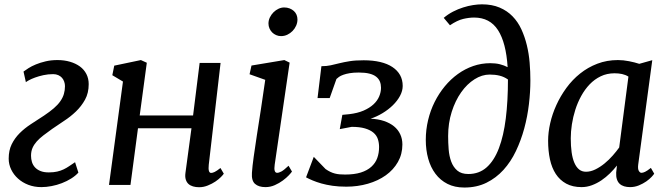

<svg xmlns="http://www.w3.org/2000/svg" viewBox="-20 -841 3046 873"><path d="M19.5 -119.6Q19.5 -157.2 33.2 -185.1Q46.9 -212.9 69.3 -235.4Q91.8 -257.8 120.6 -276.6Q149.4 -295.4 180.2 -315.4Q206.5 -333 224.9 -348.9Q243.2 -364.7 254.4 -380.9Q265.6 -397 270.5 -413.8Q275.4 -430.7 275.4 -449.2Q275.4 -459.5 272 -469.5Q268.6 -479.5 262 -487.1Q255.4 -494.6 245.1 -499.3Q234.9 -503.9 221.7 -503.9Q198.7 -503.9 177.5 -499.3Q156.2 -494.6 139.6 -488.5Q123 -482.4 111.8 -476.3Q100.6 -470.2 97.7 -467.3L86.9 -515.6Q95.2 -522 109.4 -531Q123.5 -540 143.1 -548.1Q162.6 -556.2 187.3 -562Q211.9 -567.9 241.2 -567.9Q272 -567.9 298.1 -560.3Q324.2 -552.7 343.3 -538.8Q362.3 -524.9 372.8 -504.4Q383.3 -483.9 383.3 -458.5Q383.3 -418 366.7 -387.9Q350.1 -357.9 325.2 -334Q300.3 -310.1 271.2 -291.3Q242.2 -272.5 217.3 -254.9Q195.3 -239.3 177.5 -225.6Q159.7 -211.9 147.2 -198Q134.8 -184.1 127.9 -168.5Q121.1 -152.8 121.1 -132.8Q121.1 -118.2 125.2 -104.5Q129.4 -90.8 138.9 -80.3Q148.4 -69.8 163.8 -63.5Q179.2 -57.1 201.7 -57.1Q223.6 -57.1 239.7 -60.8Q255.9 -64.5 269 -70.8Q282.2 -77.1 294.4 -85.4Q306.6 -93.8 321.3 -103.5L336.4 -56.2Q323.2 -41.5 303.7 -29.3Q284.2 -17.1 261.5 -8.3Q238.8 0.5 214.6 5.1Q190.4 9.8 168 9.8Q135.7 9.8 108.6 -0.7Q81.5 -11.2 61.8 -29.1Q42 -46.9 30.8 -70.3Q19.5 -93.8 19.5 -119.6Z M539.1 -470.2 490.7 -499 499.5 -542.5 620.6 -567.9 647.5 -555.7 615.2 -315.9H857.9L887.7 -554.7H982.9L929.2 -91.8Q925.3 -54.7 939.9 -54.7Q946.3 -54.7 955.8 -59.1Q965.3 -63.5 982.4 -77.1L997.6 -51.3Q994.6 -46.4 984.6 -36.1Q974.6 -25.9 959.5 -15.6Q944.3 -5.4 925 2.4Q905.8 10.3 885.3 10.3Q870.1 10.3 857.7 6.6Q845.2 2.9 836.9 -4.6Q828.6 -12.2 824.7 -24.7Q820.8 -37.1 823.2 -54.7L850.6 -257.8H607.4L573.2 0H475.6Z M1125.5 -55.2Q1127.4 -84.5 1133.5 -127.9Q1139.6 -171.4 1147.9 -225.8Q1156.2 -280.3 1166.3 -344Q1176.3 -407.7 1186 -478L1114.7 -503.4L1123.5 -543L1272.9 -567.9L1296.9 -556.2L1229 -92.3Q1223.6 -55.2 1240.2 -55.2Q1248 -55.2 1259.8 -61.5Q1271.5 -67.9 1292 -87.4L1307.6 -61Q1304.2 -55.7 1293.2 -43.9Q1282.2 -32.2 1266.1 -20.3Q1250 -8.3 1229.7 0.7Q1209.5 9.8 1187 9.8Q1156.2 9.8 1139.6 -4.9Q1123 -19.5 1125.5 -55.2ZM1257.8 -676.8Q1246.1 -676.8 1235.6 -681.4Q1225.1 -686 1217.5 -693.6Q1210 -701.2 1205.3 -711.7Q1200.7 -722.2 1200.7 -733.9Q1200.7 -748.5 1207 -761.7Q1213.4 -774.9 1223.6 -785.2Q1233.9 -795.4 1246.6 -801.3Q1259.3 -807.1 1272 -807.1Q1285.6 -807.1 1296.9 -802.7Q1308.1 -798.3 1316.2 -791Q1324.2 -783.7 1328.4 -773.7Q1332.5 -763.7 1332.5 -752.4Q1332.5 -737.8 1326.4 -724.1Q1320.3 -710.4 1310.1 -700Q1299.8 -689.5 1286.4 -683.1Q1272.9 -676.8 1257.8 -676.8Z M1406.7 -127.9 1460.4 -72.3Q1471.7 -64.5 1481.9 -59.6Q1492.2 -54.7 1502.7 -52Q1513.2 -49.3 1524.7 -48.3Q1536.1 -47.4 1549.3 -47.4Q1591.3 -47.4 1620.6 -56.6Q1649.9 -65.9 1668.5 -82.8Q1687 -99.6 1695.3 -122.3Q1703.6 -145 1703.6 -172.4Q1703.6 -191.9 1698 -208.7Q1692.4 -225.6 1678 -237.8Q1663.6 -250 1639.6 -257.1Q1615.7 -264.2 1579.1 -264.2L1524.9 -253.9L1536.6 -318.8L1567.4 -321.8Q1605.5 -326.2 1633.1 -338.1Q1660.6 -350.1 1678.2 -366.5Q1695.8 -382.8 1704.1 -402.6Q1712.4 -422.4 1712.4 -441.9Q1712.4 -457.5 1707.3 -470.2Q1702.1 -482.9 1690.4 -492.2Q1678.7 -501.5 1659.4 -506.3Q1640.1 -511.2 1611.3 -511.2Q1587.4 -511.2 1570.3 -508.3Q1553.2 -505.4 1541 -501Q1528.8 -496.6 1521.5 -491.5Q1514.2 -486.3 1509.8 -481.9L1479 -395H1423.8L1441.4 -540Q1465.3 -540 1484.1 -544.2Q1502.9 -548.3 1523.4 -553.5Q1543.9 -558.6 1569.6 -562.7Q1595.2 -566.9 1633.8 -566.9Q1675.8 -566.9 1708.7 -559.1Q1741.7 -551.3 1764.4 -536.1Q1787.1 -521 1799.1 -499.5Q1811 -478 1811 -450.2Q1811 -427.7 1798.8 -405Q1786.6 -382.3 1766.1 -362.3Q1745.6 -342.3 1719.2 -326.4Q1692.9 -310.5 1665 -301.3Q1699.2 -299.8 1726.1 -290.8Q1752.9 -281.7 1771.5 -266.6Q1790 -251.5 1799.8 -230.5Q1809.6 -209.5 1809.6 -184.1Q1809.6 -140.1 1789.3 -104.5Q1769 -68.8 1734.1 -43.9Q1699.2 -19 1652.8 -5.6Q1606.4 7.8 1554.7 7.8Q1520 7.8 1491.7 3.7Q1463.4 -0.5 1441.2 -6.8Q1418.9 -13.2 1401.6 -20.5Q1384.3 -27.8 1371.6 -34.7Z M1916 -205.1Q1916 -251 1926.5 -294.9Q1937 -338.9 1956.3 -377.4Q1975.6 -416 2002.4 -448.5Q2029.3 -481 2061.8 -504.4Q2094.2 -527.8 2131.6 -540.8Q2168.9 -553.7 2209.5 -553.7Q2233.9 -553.7 2253.2 -548.8Q2272.5 -543.9 2288.1 -535.6Q2281.2 -646.5 2244.4 -703.9Q2207.5 -761.2 2135.7 -761.2Q2112.8 -761.2 2085.9 -754.9Q2059.1 -748.5 2025.9 -726.1L1997.6 -759.8Q2017.1 -776.4 2039.8 -788.1Q2062.5 -799.8 2085.7 -807.1Q2108.9 -814.5 2130.9 -817.9Q2152.8 -821.3 2171.4 -821.3Q2217.3 -821.3 2251.7 -806.6Q2286.1 -792 2310.5 -766.8Q2335 -741.7 2350.6 -707.8Q2366.2 -673.8 2375.5 -635.5Q2384.8 -597.2 2388.2 -556.2Q2391.6 -515.1 2391.6 -475.6Q2391.6 -423.8 2385 -367.7Q2378.4 -311.5 2363.8 -257.3Q2349.1 -203.1 2325.9 -154.3Q2302.7 -105.5 2269.3 -68.6Q2235.8 -31.7 2191.7 -10Q2147.5 11.7 2091.3 11.7Q2047.4 11.7 2014.6 -4.9Q1981.9 -21.5 1960 -50.8Q1938 -80.1 1927 -119.6Q1916 -159.2 1916 -205.1ZM2109.4 -49.8Q2158.7 -49.8 2192.9 -80.3Q2227.1 -110.8 2248.5 -167.2Q2270 -223.6 2279.8 -302.7Q2289.6 -381.8 2289.6 -479.5Q2272.5 -491.7 2252.2 -496.8Q2231.9 -502 2206.5 -502Q2171.4 -502 2137.5 -480.5Q2103.5 -459 2076.9 -421.4Q2050.3 -383.8 2033.9 -332.5Q2017.6 -281.2 2017.6 -222.2Q2017.6 -192.4 2020 -161.6Q2022.5 -130.9 2031.7 -106Q2041 -81.1 2059.3 -65.4Q2077.6 -49.8 2109.4 -49.8Z M2624.5 9.8Q2583.5 9.8 2554.4 -6.1Q2525.4 -22 2507.1 -50Q2488.8 -78.1 2480.5 -116.7Q2472.2 -155.3 2472.2 -201.2Q2472.2 -238.8 2481.7 -280.8Q2491.2 -322.8 2509.8 -363.5Q2528.3 -404.3 2555.4 -441.4Q2582.5 -478.5 2617.7 -506.6Q2652.8 -534.7 2696 -551.3Q2739.3 -567.9 2789.6 -567.9Q2814 -567.9 2840.1 -562.7Q2866.2 -557.6 2886.7 -550.8L2945.8 -567.4L2881.8 -92.3Q2879.4 -72.3 2884.8 -63.7Q2890.1 -55.2 2896.5 -55.2Q2903.3 -55.2 2912.8 -59.6Q2922.4 -64 2939.5 -77.6L2954.6 -51.3Q2952.1 -46.9 2942.6 -36.6Q2933.1 -26.4 2918.5 -16.1Q2903.8 -5.9 2884.8 2Q2865.7 9.8 2844.7 9.8Q2830.1 9.8 2817.9 6.1Q2805.7 2.4 2797.4 -5.4Q2789.1 -13.2 2784.9 -25.9Q2780.8 -38.6 2781.7 -56.2L2785.2 -88.4Q2771 -70.3 2753.2 -52.7Q2735.4 -35.2 2714.8 -21.2Q2694.3 -7.3 2671.4 1.2Q2648.4 9.8 2624.5 9.8ZM2644.5 -60.1Q2665.5 -60.1 2687.3 -70.8Q2709 -81.5 2729 -97.9Q2749 -114.3 2766.1 -133.8Q2783.2 -153.3 2795.4 -170.4L2837.4 -492.7Q2824.2 -501 2808.3 -504.4Q2792.5 -507.8 2774.4 -507.8Q2739.7 -507.8 2711.4 -494.1Q2683.1 -480.5 2661.1 -457.5Q2639.2 -434.6 2622.8 -404.8Q2606.4 -375 2595.9 -342Q2585.4 -309.1 2580.3 -275.6Q2575.2 -242.2 2575.2 -212.4Q2575.2 -176.8 2579.1 -148.7Q2583 -120.6 2591.6 -100.8Q2600.1 -81.1 2613 -70.6Q2626 -60.1 2644.5 -60.1Z"/></svg>

Font: Merriweather
Style: Italic
Weight: 400
Italic angle: -7°
Designer: Eben Sorkin ( eben@eyebytes.com )
Foundry: Eben Sorkin ( eben@eyebytes.com )
Version: Version 1.005; ttfautohint (v0.97) -l 13 -r 13 -G 200 -x 24 